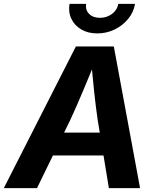

<svg xmlns="http://www.w3.org/2000/svg" viewBox="-43 -966 806 986"><path d="M-23.4 0 346.7 -727.5H541.5L676.3 0H516.1L458.5 -351.1Q448.7 -417.5 440.2 -498.5Q431.6 -579.6 422.9 -674.8H456.5Q418 -581.5 384 -500.5Q350.1 -419.4 318.4 -351.1L147 0ZM160.6 -167.5 179.7 -285.2H566.9L547.9 -167.5ZM456.5 -794.4Q409.2 -794.4 374.5 -814.7Q339.8 -835 323.5 -869.4Q307.1 -903.8 314 -946.3H399.4Q394.5 -915 414.6 -894.8Q434.6 -874.5 470.2 -874.5Q493.7 -874.5 513.9 -883.8Q534.2 -893.1 547.6 -909.2Q561 -925.3 564.5 -946.3H650.4Q643.6 -903.8 615.5 -869.4Q587.4 -835 545.9 -814.7Q504.4 -794.4 456.5 -794.4Z"/></svg>

Font: Inter 16pt
Style: Bold Italic
Weight: 700
Italic angle: -9.3988°
Version: Version 4.001;git-66647c0bb